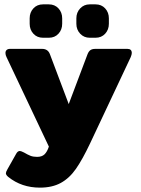

<svg xmlns="http://www.w3.org/2000/svg" viewBox="-20 -704 647 880"><path d="M116 -595V-620Q116 -647 133 -665.5Q150 -684 177 -684H204Q231 -684 248 -665.5Q265 -647 265 -620V-595Q265 -568 248 -549.5Q231 -531 204 -531H177Q150 -531 133 -549.5Q116 -568 116 -595ZM330 -595V-620Q330 -647 347.5 -665.5Q365 -684 391 -684H418Q445 -684 462 -665.5Q479 -647 479 -620V-595Q479 -568 462 -549.5Q445 -531 418 -531H391Q365 -531 347.5 -549.5Q330 -568 330 -595ZM18 107Q7 98 7 90Q7 84 14 72L54 1Q61 -12 71 -12Q76 -12 90 -5Q107 5 119.5 10Q132 15 150 15Q172 15 184 3.5Q196 -8 204 -32L10 -442Q5 -452 5 -461Q5 -470 10.5 -475Q16 -480 26 -480H173Q200 -480 209 -455L295 -227L381 -455Q386 -468 394 -474Q402 -480 417 -480H564Q584 -480 584 -461Q584 -454 579 -442L393 -47Q358 27 328 70Q298 113 258.5 134.5Q219 156 163 156Q79 156 18 107Z"/></svg>

Font: Mitr SemiBold
Style: Regular
Weight: 600
Designer: Thanarat Vachiruckul
Foundry: Cadson Demak
Version: Version 1.002